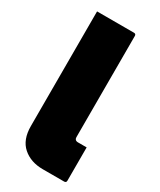

<svg xmlns="http://www.w3.org/2000/svg" viewBox="-191 -815 733 879"><g transform="rotate(30 175.0 -375.0)"><path d="M319 -11Q319 0 308 0H195Q131 0 90 -36Q49 -72 49 -144V-750H244Q255 -750 255 -739V-204Q255 -196 259 -192Q264 -187 273 -187H319Z"/></g></svg>

Font: Recursive Sn Lnr St Blk
Style: Regular
Weight: 900
Version: Version 1.079;hotconv 1.0.112;makeotfexe 2.5.65598; ttfautoh